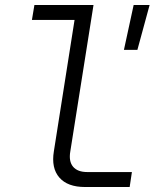

<svg xmlns="http://www.w3.org/2000/svg" viewBox="-20 -750 640 770"><path d="M321 0Q251 0 218 -38Q185 -76 196 -143L279 -670H108L118 -730H355L262 -143Q255 -103 273 -81.5Q291 -60 330 -60H509L500 0ZM477 -550 516 -730H580L531 -550Z"/></svg>

Font: NKDuy Mono ExtraLight
Style: Italic
Weight: 200
Italic angle: -9°
Monospace: yes
Designer: NKDuy
Foundry: NKDuy
Version: Version 2.251; ttfautohint (v1.8.4.7-5d5b)